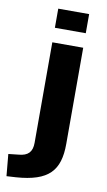

<svg xmlns="http://www.w3.org/2000/svg" viewBox="-151 -767 563 1010"><g transform="rotate(10 130.5 -261.5)"><path d="M9.8 193.4C183.6 181.2 240.2 117.2 240.2 -25.4V-539.1H75.2V-2C75.2 46.4 53.2 69.8 2.9 73.7L-50.8 79.6L-40 196.3ZM240.2 -616.7V-718.8H75.2V-616.7Z"/></g></svg>

Font: Winston ExtraBold
Style: Regular
Weight: 800
Designer: Vernon Adams, Kim Jin-seong, David Berlow, Cristiano Sobral
Foundry: The Winston Project Authors
Version: Version 3.004